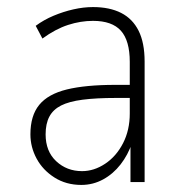

<svg xmlns="http://www.w3.org/2000/svg" viewBox="-20 -515 510 543"><path d="M210 8Q167 8 134 -13Q101 -34 83.5 -66.5Q66 -99 66 -135Q66 -188 91 -218.5Q116 -249 169 -262Q222 -275 306 -275H357V-238H308Q252 -238 213.5 -233Q175 -228 152.5 -216.5Q130 -205 119.5 -185Q109 -165 109 -135Q109 -87 139 -59Q169 -31 212 -31Q246 -31 277.5 -52Q309 -73 328 -110Q347 -147 347 -194V-340Q347 -400 322 -428Q297 -456 243 -456Q208 -456 172.5 -444.5Q137 -433 100 -406L81 -442Q104 -459 131.5 -470.5Q159 -482 187.5 -488.5Q216 -495 243 -495Q290 -495 322.5 -478.5Q355 -462 372 -428Q389 -394 389 -341V0H349V-110H353Q342 -77 321 -50Q300 -23 271.5 -7.5Q243 8 210 8Z"/></svg>

Font: Nunito Sans 10pt Condensed ExtraLight
Style: Regular
Weight: 250
Width: 3
Designer: Vernon Adams
Foundry: Vernon Adams
Version: Version 3.101;gftools[0.9.27]